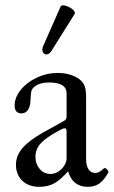

<svg xmlns="http://www.w3.org/2000/svg" viewBox="-20 -704 435 735"><path d="M394.5 -43Q377.4 -13.2 359.6 -1Q341.8 11.2 316.4 11.2Q257.8 11.2 240.7 -48.3Q211.4 -15.1 187.3 -2Q163.1 11.2 130.4 11.2Q102.1 11.2 81.8 0Q61.5 -11.2 51.3 -30.5Q41 -49.8 41 -72.8Q41 -107.9 66.4 -137.5Q91.8 -167 146 -197.3L225.1 -241.2Q234.9 -246.6 234.9 -256.8V-346.2Q234.9 -388.2 168.9 -388.2Q122.6 -388.2 104 -363.8Q100.6 -359.9 99.1 -350.1Q97.7 -340.3 96.7 -318.4Q95.7 -294.9 86.4 -282.5Q77.1 -270 63 -270Q49.3 -270 42.7 -277.3Q36.1 -284.7 36.1 -300.3Q36.1 -331.1 59.3 -359.9Q82.5 -388.7 120.8 -406.7Q159.2 -424.8 201.7 -424.8Q244.6 -424.8 277.3 -405.3Q294.4 -394.5 302 -379.2Q309.6 -363.8 309.6 -332.5V-97.2Q309.6 -69.3 318.8 -55.7Q328.1 -42 344.7 -42Q353 -42 360.1 -45.9Q367.2 -49.8 377.4 -59.1Q380.4 -62 385.3 -59.1Q390.1 -56.2 393.1 -51Q396 -45.9 394.5 -43ZM234.9 -202.1Q234.9 -212.9 228 -212.9Q223.6 -212.9 217.8 -210.2Q211.9 -207.5 198.7 -200.2Q155.3 -176.3 135.5 -154.8Q115.7 -133.3 115.7 -103Q115.7 -76.2 132.1 -57.1Q148.4 -38.1 172.9 -38.1Q189.9 -38.1 204.1 -47.6Q218.3 -57.1 226.6 -71Q234.9 -85 234.9 -97.2ZM176.8 -508.8Q168.5 -495.6 157.7 -495.6Q150.9 -495.6 146.5 -501Q142.1 -506.3 142.1 -514.2Q142.1 -520.5 144.5 -525.9L211.9 -678.7Q213.9 -683.6 221.7 -683.6Q230.5 -683.6 242.7 -677.7Q254.9 -671.9 262 -664.1Q269 -656.2 265.6 -650.4Z"/></svg>

Font: JuniusX
Style: Regular
Weight: 400
Designer: Peter S. Baker
Foundry: Briery Creek Software
Version: Version 1.004